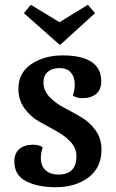

<svg xmlns="http://www.w3.org/2000/svg" viewBox="-20 -762 484 804"><path d="M378 -707 233 -575H229L80 -707L109 -742L229 -669L348 -742ZM229 -477Q199 -477 180.5 -461.5Q162 -446 162 -417Q162 -383 187 -356.5Q212 -330 247.5 -311.5Q283 -293 319 -272Q355 -251 380 -216.5Q405 -182 405 -136Q405 -60 350.5 -19Q296 22 212 22Q139 22 89.5 -3Q40 -28 40 -86Q40 -120 61 -138Q82 -156 118 -156Q145 -156 159 -145Q151 -121 151 -100Q151 -67 171 -49Q191 -31 224 -31Q300 -31 300 -108Q300 -142 275 -168.5Q250 -195 214.5 -214Q179 -233 143 -253.5Q107 -274 82 -309Q57 -344 57 -390Q57 -457 111 -493.5Q165 -530 242 -530Q404 -530 404 -421Q404 -387 383 -369Q362 -351 326 -351Q299 -351 285 -362Q293 -386 293 -407Q293 -440 276.5 -458.5Q260 -477 229 -477Z"/></svg>

Font: Sansita
Style: Regular
Weight: 400
Designer: Pablo Cosgaya
Foundry: Omnibus-Type
Version: Version 1.006;hotconv 1.0.109;makeotfexe 2.5.65596